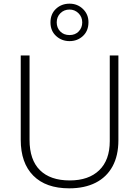

<svg xmlns="http://www.w3.org/2000/svg" viewBox="-20 -1016 758 1046"><path d="M625 -252Q625 -168 593 -109.5Q561 -51 501 -20.5Q441 10 357 10Q230 10 161.5 -59Q93 -128 93 -254V-714H141V-254Q141 -145 197.5 -89Q254 -33 360 -33Q463 -33 520.5 -88.5Q578 -144 578 -247V-714H625ZM359 -792Q316 -792 285.5 -820Q255 -848 255 -894Q255 -940 285 -968Q315 -996 359 -996Q402 -996 432 -967Q462 -938 462 -895Q462 -848 432 -820Q402 -792 359 -792ZM359 -825Q390 -825 409 -845Q428 -865 428 -894Q428 -924 407.5 -944Q387 -964 359 -964Q329 -964 309 -944Q289 -924 289 -894Q289 -865 308 -845Q327 -825 359 -825Z"/></svg>

Font: Noto Sans Syriac Eastern ExtraLight
Style: Regular
Weight: 250
Designer: Patrick Giasson and the Monotype Design Team
Foundry: Monotype Imaging Inc.
Version: Version 3.001